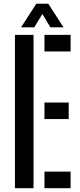

<svg xmlns="http://www.w3.org/2000/svg" viewBox="-20 -982 416 1002"><path d="M58 0V-800H155V0ZM212 -713.5V-800H348.5V-713.5ZM212 -360.5V-447H338.5V-360.5ZM212 0V-86.5H348.5V0ZM90 -839.5 169.5 -962.5H232L311.5 -839.5H243L201 -909L159 -839.5Z"/></svg>

Font: Big Shoulders Stencil Text SemiBold
Style: Regular
Weight: 600
Designer: Patric King
Foundry: XO Type Co
Version: Version 1.000